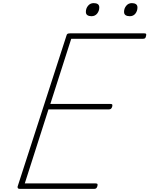

<svg xmlns="http://www.w3.org/2000/svg" viewBox="-20 -1212 958 1232"><path d="M108 0Q99 0 95.5 -3.5Q92 -7 93 -15L406 -982Q408 -991 412.5 -994.5Q417 -998 430 -998H906Q917 -998 918 -993Q919 -988 917 -981Q915 -970 910.5 -966.5Q906 -963 896 -963H437L303 -545H689Q699 -545 700.5 -540.5Q702 -536 700 -528Q697 -518 692 -514Q687 -510 678 -510H291L139 -35H594Q604 -35 605.5 -30.5Q607 -26 605 -18Q602 -8 597.5 -4Q593 0 584 0ZM567 -1108Q551 -1108 541 -1114.5Q531 -1121 531 -1136Q531 -1158 545 -1175Q559 -1192 581 -1192Q598 -1192 607.5 -1185.5Q617 -1179 617 -1164Q617 -1142 603.5 -1125Q590 -1108 567 -1108ZM813 -1108Q796 -1108 786 -1114.5Q776 -1121 776 -1136Q776 -1158 790 -1175Q804 -1192 826 -1192Q842 -1192 852 -1185.5Q862 -1179 862 -1164Q862 -1142 849 -1125Q836 -1108 813 -1108Z"/></svg>

Font: Playwrite RO Thin
Style: Regular
Weight: 250
Version: Version 1.002